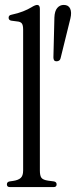

<svg xmlns="http://www.w3.org/2000/svg" viewBox="-20 -760 327 780"><path d="M20 0Q8 0 8 -11Q8 -21 19 -23L33 -25Q54 -28 64 -37Q74 -46 74 -67V-640Q74 -658 68.5 -665Q63 -672 49 -673L26 -676Q15 -678 15 -688Q15 -698 26 -700Q54 -706 74 -714Q94 -722 107 -730Q123 -740 131 -740Q142 -740 142 -724V-67Q142 -46 148.5 -37.5Q155 -29 176 -26L199 -23Q210 -21 210 -11Q210 0 198 0ZM226 -523Q223 -511 209 -511Q197 -511 197 -527L201 -689Q202 -715 212.5 -727.5Q223 -740 239 -740Q258 -740 265 -725Q272 -710 266 -685Z"/></svg>

Font: Instrument Serif
Style: Regular
Weight: 400
Designer: Rodrigo Fuenzalida
Foundry: fragTYPE
Version: Version 1.000; ttfautohint (v1.8.4.7-5d5b);gftools[0.9.27]